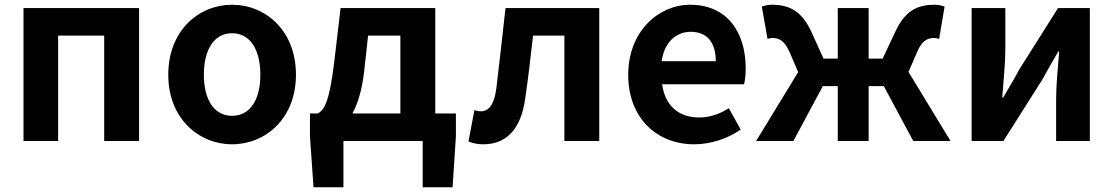

<svg xmlns="http://www.w3.org/2000/svg" viewBox="-20 -594 4690 809"><path d="M79 0H225V-444H419V0H566V-560H79Z M958 14C1098 14 1227 -94 1227 -279C1227 -466 1098 -574 958 -574C818 -574 689 -466 689 -279C689 -94 818 14 958 14ZM958 -106C882 -106 839 -174 839 -279C839 -385 882 -454 958 -454C1034 -454 1077 -385 1077 -279C1077 -174 1034 -106 958 -106Z M1531 -444H1667V-116H1465C1488 -158 1506 -217 1515 -298ZM1814 -116V-560H1415L1388 -330C1368 -166 1347 -131 1319 -116H1286V-20L1301 195H1427V0H1761V195H1887L1901 -20V-116Z M2016 14C2117 14 2176 -54 2193 -179C2206 -266 2216 -356 2226 -444H2358V0H2505V-560H2110C2097 -446 2085 -332 2071 -219C2062 -152 2039 -125 2006 -125C1995 -125 1987 -128 1979 -130L1954 2C1973 10 1992 14 2016 14Z M2905 14C2975 14 3046 -10 3101 -48L3051 -138C3011 -113 2971 -99 2925 -99C2842 -99 2782 -147 2770 -239H3115C3119 -252 3122 -279 3122 -306C3122 -461 3042 -574 2888 -574C2754 -574 2627 -461 2627 -279C2627 -95 2749 14 2905 14ZM2768 -336C2779 -418 2831 -460 2890 -460C2962 -460 2996 -412 2996 -336Z M3808 -291 3843 -372C3864 -423 3888 -434 3916 -434C3924 -434 3930 -432 3937 -430L3960 -566C3948 -571 3933 -574 3918 -574C3843 -574 3791 -547 3750 -455L3699 -347H3640V-560H3510V-347H3450L3401 -455C3360 -547 3307 -574 3232 -574C3217 -574 3203 -571 3190 -566L3214 -430C3221 -432 3227 -434 3234 -434C3263 -434 3286 -423 3308 -372L3343 -290L3166 0H3323L3447 -231H3510V0H3640V-231H3704L3828 0H3985Z M4074 0H4208L4372 -259C4390 -292 4420 -344 4439 -377H4443C4437 -307 4430 -233 4430 -176V0H4572V-560H4438L4274 -300C4257 -267 4226 -216 4207 -183H4203C4208 -252 4216 -327 4216 -383V-560H4074Z"/></svg>

Font: Genne Gothic Bold
Style: Regular
Weight: 700
Designer: Ryoko NISHIZUKA (kana & ideographs); Paul D. Hunt (Latin, Greek & Cyrillic); Wenlong ZHANG (bopomofo); Sandoll Communica
Foundry: Adobe Systems Incorporated
Version: Version 1.004;PS 1.004;hotconv 16.6.51;makeotf.lib2.5.65220